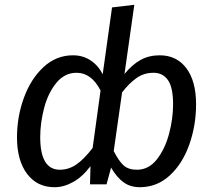

<svg xmlns="http://www.w3.org/2000/svg" viewBox="-20 -770 890 802"><path d="M799 -334Q799 -247 771 -167Q743 -87 689.5 -37.5Q636 12 564 12Q524 12 495.5 -9Q467 -30 444 -70L425 0H356L358 -76Q325 -32 286 -10Q247 12 208 12Q135 12 93 -44Q51 -100 51 -196Q51 -283 80 -362Q109 -441 162 -490Q215 -539 285 -539Q326 -539 358 -518Q390 -497 409 -460L448 -739L541 -750L500 -461Q532 -500 567 -519.5Q602 -539 647 -539Q718 -539 758.5 -485Q799 -431 799 -334ZM367 -152 400 -392Q362 -466 300 -466Q250 -466 215.5 -424Q181 -382 164.5 -319.5Q148 -257 148 -197Q148 -61 230 -61Q267 -61 299 -83Q331 -105 367 -152ZM703 -334Q703 -405 681.5 -435.5Q660 -466 621 -466Q581 -466 549.5 -443.5Q518 -421 490 -384L455 -139Q477 -96 497 -78.5Q517 -61 552 -61Q601 -61 635 -104Q669 -147 686 -210.5Q703 -274 703 -334Z"/></svg>

Font: FiraGO
Style: Italic
Weight: 400
Italic angle: -8°
Designer: bBox Type GmbH
Foundry: bBox Type GmbH
Version: Version 1.001